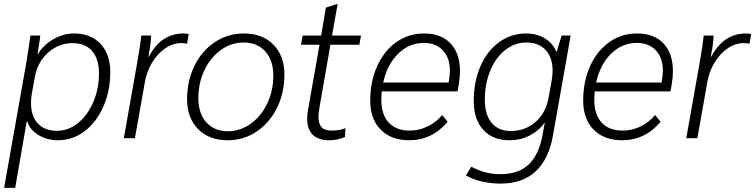

<svg xmlns="http://www.w3.org/2000/svg" viewBox="-36 -673 3678 935"><path d="M94 -378 97 -400Q106 -451 112 -500H160Q159 -486 155.5 -465Q152 -444 150 -430L147 -410H149Q174 -453 223 -481.5Q272 -510 325 -510Q406 -510 453.5 -459.5Q501 -409 501 -322Q501 -231 467.5 -154.5Q434 -78 376 -34Q318 10 246 10Q194 10 152 -15Q110 -40 97 -81H94L38 242H-16ZM446 -316Q446 -386 412.5 -424.5Q379 -463 318 -463Q250 -463 198.5 -417Q147 -371 134 -300L119 -217Q115 -196 115 -171Q115 -108 148 -72Q181 -36 242 -36Q297 -36 344 -74Q391 -112 418.5 -176.5Q446 -241 446 -316Z M634 -378Q649 -465 652 -500H700Q699 -459 689 -412L687 -397H689Q718 -453 760.5 -481.5Q803 -510 857 -510Q871 -510 883 -507L875 -460Q865 -463 846 -463Q806 -463 768.5 -437.5Q731 -412 704.5 -368Q678 -324 669 -270L621 0H567Z M875 -190Q875 -279 911 -352.5Q947 -426 1010.5 -468Q1074 -510 1152 -510Q1242 -510 1295.5 -455.5Q1349 -401 1349 -310Q1349 -221 1313 -148Q1277 -75 1214 -32.5Q1151 10 1073 10Q982 10 928.5 -44.5Q875 -99 875 -190ZM1295 -305Q1295 -379 1256 -422.5Q1217 -466 1150 -466Q1090 -466 1039.5 -429.5Q989 -393 959.5 -331Q930 -269 930 -195Q930 -121 968.5 -77.5Q1007 -34 1074 -34Q1134 -34 1185 -70.5Q1236 -107 1265.5 -169Q1295 -231 1295 -305Z M1460 -94Q1460 -117 1464 -138L1520 -455H1430L1438 -500H1528L1551 -636L1604 -653H1608L1581 -500H1722L1714 -455H1573L1520 -151Q1515 -121 1515 -104Q1515 -70 1530 -53.5Q1545 -37 1579 -37Q1619 -37 1646 -49L1644 -6Q1609 10 1566 10Q1515 10 1487.5 -16.5Q1460 -43 1460 -94Z M2204 -326Q2204 -296 2198 -261L2192 -228H1823Q1821 -202 1821 -187Q1821 -115 1857 -76Q1893 -37 1959 -37Q2005 -37 2047 -57.5Q2089 -78 2117 -113L2144 -80Q2068 10 1957 10Q1869 10 1818 -41.5Q1767 -93 1767 -183Q1767 -276 1800.5 -350.5Q1834 -425 1893.5 -467.5Q1953 -510 2029 -510Q2112 -510 2158 -461.5Q2204 -413 2204 -326ZM2155 -328Q2155 -391 2121 -427.5Q2087 -464 2028 -464Q1956 -464 1902.5 -411Q1849 -358 1830 -271H2149L2150 -280Q2155 -308 2155 -328Z M2743 -500 2657 -14Q2637 101 2573 161Q2509 221 2402 221Q2355 221 2311 211Q2267 201 2233 181L2259 139Q2296 158 2329 166.5Q2362 175 2403 175Q2490 175 2540 126.5Q2590 78 2607 -21L2617 -76Q2587 -35 2542.5 -12.5Q2498 10 2445 10Q2364 10 2317.5 -40.5Q2271 -91 2271 -181Q2271 -275 2303.5 -350Q2336 -425 2394.5 -467.5Q2453 -510 2527 -510Q2578 -510 2617.5 -486Q2657 -462 2673 -421H2675L2699 -500ZM2655 -330Q2655 -393 2621 -429.5Q2587 -466 2527 -466Q2471 -466 2424.5 -429.5Q2378 -393 2351.5 -329Q2325 -265 2325 -187Q2325 -115 2358 -75Q2391 -35 2451 -35Q2522 -35 2572.5 -79.5Q2623 -124 2636 -200L2651 -284Q2655 -305 2655 -330Z M3241 -326Q3241 -296 3235 -261L3229 -228H2860Q2858 -202 2858 -187Q2858 -115 2894 -76Q2930 -37 2996 -37Q3042 -37 3084 -57.5Q3126 -78 3154 -113L3181 -80Q3105 10 2994 10Q2906 10 2855 -41.5Q2804 -93 2804 -183Q2804 -276 2837.5 -350.5Q2871 -425 2930.5 -467.5Q2990 -510 3066 -510Q3149 -510 3195 -461.5Q3241 -413 3241 -326ZM3192 -328Q3192 -391 3158 -427.5Q3124 -464 3065 -464Q2993 -464 2939.5 -411Q2886 -358 2867 -271H3186L3187 -280Q3192 -308 3192 -328Z M3373 -378Q3388 -465 3391 -500H3439Q3438 -459 3428 -412L3426 -397H3428Q3457 -453 3499.5 -481.5Q3542 -510 3596 -510Q3610 -510 3622 -507L3614 -460Q3604 -463 3585 -463Q3545 -463 3507.5 -437.5Q3470 -412 3443.5 -368Q3417 -324 3408 -270L3360 0H3306Z"/></svg>

Font: Sarabun ExtraLight
Style: Italic
Weight: 275
Italic angle: -10°
Designer: Suppakit Chalermlarp | Katatrad Co.,Ltd.
Foundry: Cadson Demak Co.,Ltd.
Version: Version 1.000; ttfautohint (v1.6)